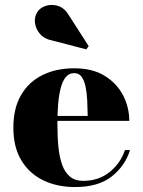

<svg xmlns="http://www.w3.org/2000/svg" viewBox="-20 -746 578 776"><path d="M283.5 10Q211 10 154.8 -17.2Q98.5 -44.5 66.2 -98Q34 -151.5 34 -230Q34 -308.5 65.2 -362Q96.5 -415.5 152 -442.8Q207.5 -470 280 -470Q354 -470 403.2 -439.5Q452.5 -409 477.5 -360.5Q502.5 -312 502.5 -257.5H100.5V-277.5H334.5Q334 -309.5 332.5 -340.2Q331 -371 325.8 -396Q320.5 -421 309.8 -435.8Q299 -450.5 280 -450.5Q259.5 -450.5 246.2 -434.8Q233 -419 225.5 -390.5Q218 -362 215 -324.8Q212 -287.5 212 -244.5Q212 -193.5 216.2 -151.2Q220.5 -109 231.8 -78.5Q243 -48 263.5 -31.5Q284 -15 316 -15Q378 -15 422.2 -50Q466.5 -85 485 -139.5H505.5Q486 -76 431.8 -33Q377.5 10 283.5 10ZM328.5 -546.5 190.5 -582.5Q159 -588.5 141.5 -609Q124 -629.5 121.2 -654.5Q118.5 -679.5 132 -699Q143 -715.5 166.5 -722.8Q190 -730 215.5 -721.8Q241 -713.5 258.5 -684L338.5 -559.5Z"/></svg>

Font: Bodoni Moda 11pt ExtraBold
Style: Regular
Weight: 800
Designer: Owen Earl
Foundry: indestructible type
Version: Version 2.004